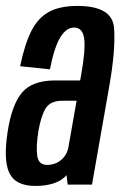

<svg xmlns="http://www.w3.org/2000/svg" viewBox="-27 -623 411 648"><path d="M201.5 0 197.5 -32Q195.5 -29.5 193 -27Q160.5 4.5 92 4.5Q26 4.5 5 -38.2Q-16 -81 -1.5 -176.5Q12.5 -269 47 -310.2Q81.5 -351.5 159 -351.5H243.5L247.5 -373.5Q262 -456 257 -493Q252 -530 223 -530Q196.5 -530 176.2 -496.5Q156 -463 141.5 -389L41 -399.5Q56 -473 78.5 -517.8Q101 -562.5 138 -582.8Q175 -603 234.5 -603Q352.5 -603 358 -528.2Q363.5 -453.5 341 -327.5L283.5 0ZM204 -127 231.5 -283H184Q143 -283 127.2 -257.5Q111.5 -232 102.5 -180Q94.5 -129.5 98.5 -98Q102.5 -66.5 132 -66.5Q160 -66.5 179.8 -83.5Q199.5 -100.5 204 -127Z"/></svg>

Font: Anybody Condensed Medium
Style: Italic
Weight: 500
Width: 3
Italic angle: -10°
Designer: Tyler Finck
Foundry: Etcetera Type Company
Version: Version 1.010; ttfautohint (v1.8.3) -l 8 -r 50 -G 200 -x 14 